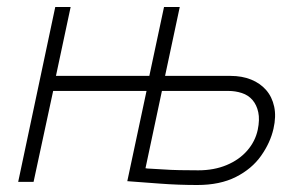

<svg xmlns="http://www.w3.org/2000/svg" viewBox="-20 -520 807 549"><path d="M639 -303H452L494 -500H449L407 -303H140L182 -500H138L32 0H76L132 -260H399L344 -2Q344 -2 356.5 -1Q369 0 390 1.5Q411 3 437 5Q463 7 490.5 8Q518 9 544 9Q609 9 654.5 -14Q700 -37 726.5 -74.5Q753 -112 762 -152Q770 -187 764 -215Q758 -243 741 -262.5Q724 -282 698 -292.5Q672 -303 639 -303ZM547 -33Q520 -33 494 -33.5Q468 -34 447.5 -35.5Q427 -37 413 -37.5Q399 -38 396 -39L443 -260H633Q653 -260 671.5 -254Q690 -248 702 -234Q714 -220 718.5 -199Q723 -178 717 -149Q710 -116 687 -89.5Q664 -63 628 -48Q592 -33 547 -33Z"/></svg>

Font: Advent Pro Light
Style: Italic
Weight: 300
Italic angle: -12°
Version: Version 3.000